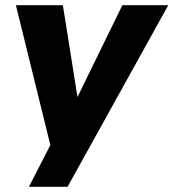

<svg xmlns="http://www.w3.org/2000/svg" viewBox="-20 -551 665 736"><path d="M173 5 91 165H239L625 -531H449L277 -179L221 -531H41Z"/></svg>

Font: Geom ExtraBold
Style: Bold Italic
Weight: 800
Italic angle: -10°
Version: Version 1.102